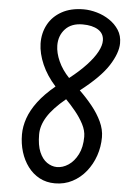

<svg xmlns="http://www.w3.org/2000/svg" viewBox="-65 -1055 752 1112"><g transform="rotate(5 311.0 -499.0)"><path d="M299 -85Q334 -84.5 367 -106.5Q400 -128.5 421.5 -170.8Q443 -213 443 -273.5Q443 -309.5 423.5 -346.8Q404 -384 375.2 -419Q346.5 -454 319.5 -481Q246.5 -420.5 214 -368.2Q181.5 -316 181.5 -264.5Q181.5 -202 198.2 -162.5Q215 -123 242.2 -104.2Q269.5 -85.5 299 -85ZM82.5 -256Q82.5 -302 99.2 -350.2Q116 -398.5 153.2 -448.2Q190.5 -498 252 -549Q200 -606.5 172.8 -669Q145.5 -731.5 144 -789.5Q143 -851 169.8 -900.5Q196.5 -950 249 -979.2Q301.5 -1008.5 376.5 -1008.5Q413 -1008.5 452.8 -997.2Q492.5 -986 526.5 -963.2Q560.5 -940.5 581.8 -907.5Q603 -874.5 602.5 -830.5Q602 -774 555.5 -701Q509 -628 394 -539Q434.5 -500 469 -457.2Q503.5 -414.5 524.5 -369.5Q545.5 -324.5 545.5 -279.5Q545.5 -224 527.8 -172.2Q510 -120.5 477 -79.2Q444 -38 398.2 -14Q352.5 10 297 10Q247 10 207.2 -11.2Q167.5 -32.5 139.8 -69.5Q112 -106.5 97.2 -154.5Q82.5 -202.5 82.5 -256ZM241.5 -787Q242 -744 263.5 -696Q285 -648 326 -605Q384 -650.5 423.2 -692.8Q462.5 -735 482.5 -772.2Q502.5 -809.5 502 -838.5Q501.5 -879 467.8 -900Q434 -921 377.5 -921Q312 -921 276.5 -882.5Q241 -844 241.5 -787Z"/></g></svg>

Font: Edu SA Hand Medium
Style: Regular
Weight: 500
Designer: Tina and Corey Anderson, Eben Sorkin, Mirko Velimirovic
Foundry: Google for Education
Version: Version 2.000